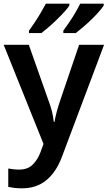

<svg xmlns="http://www.w3.org/2000/svg" viewBox="-20 -786 587 1046"><path d="M0 -542H137L245 -236Q256 -207 263 -179Q270 -151 273 -122H277Q281 -147 289 -177Q297 -207 307 -236L411 -542H547L316 72Q285 153 231.5 196.5Q178 240 100 240Q75 240 57 237.5Q39 235 25 232V132Q36 134 51.5 136Q67 138 84 138Q131 138 158.5 110.5Q186 83 201 42L217 -2ZM545 -756Q537 -743 519.5 -723Q502 -703 479.5 -681Q457 -659 434 -639.5Q411 -620 393 -606H325V-619Q339 -638 356.5 -663.5Q374 -689 390 -716.5Q406 -744 417 -766H545ZM358 -756Q350 -743 332 -723Q314 -703 291.5 -681Q269 -659 246.5 -639.5Q224 -620 206 -606H138V-619Q152 -638 169 -663.5Q186 -689 202 -716.5Q218 -744 230 -766H358Z"/></svg>

Font: Noto Sans SemiBold
Style: Regular
Weight: 600
Designer: Monotype Design Team
Foundry: Monotype Imaging Inc.
Version: Version 2.007